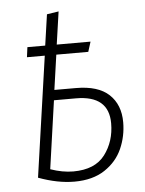

<svg xmlns="http://www.w3.org/2000/svg" viewBox="-49 -679 552 730"><g transform="rotate(-5 227.0 -314.0)"><path d="M410 -198Q410 -145 389 -97.5Q368 -50 322 -19.5Q276 11 206 11Q142 11 69 -16L135 -476H67L72 -514H140L157 -632L202 -639L184 -514H313L301 -476H179L160 -343H242Q327 -343 368.5 -304Q410 -265 410 -198ZM364 -198Q364 -304 239 -304H155L118 -44Q164 -28 205 -28Q288 -28 326 -78.5Q364 -129 364 -198Z"/></g></svg>

Font: Fira Sans Condensed ExtraLight
Style: Italic
Weight: 275
Width: 3
Italic angle: -8°
Designer: Carrois Corporate & Edenspiekermann AG
Foundry: Carrois Corporate GbR & Edenspiekermann AG
Version: Version 4.203